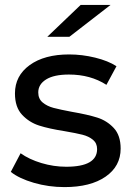

<svg xmlns="http://www.w3.org/2000/svg" viewBox="-20 -757 541 783"><path d="M24 -56 64 -132Q99 -107 149 -92Q199 -77 250 -77Q376 -77 376 -149Q376 -173 359 -187Q342 -201 316.5 -207.5Q291 -214 244 -222Q180 -232 139.5 -245Q99 -258 70 -289Q41 -320 41 -376Q41 -448 101 -491.5Q161 -535 262 -535Q315 -535 368 -522Q421 -509 455 -487L414 -411Q349 -453 261 -453Q200 -453 168 -433Q136 -413 136 -380Q136 -354 154 -339Q172 -324 198.5 -317Q225 -310 273 -301Q337 -290 376.5 -277.5Q416 -265 444 -235Q472 -205 472 -151Q472 -79 410.5 -36.5Q349 6 243 6Q178 6 118 -11.5Q58 -29 24 -56ZM309 -737H431L263 -607H173Z"/></svg>

Font: APTA Sans Medium
Style: Bold
Weight: 500
Version: Version 7.200